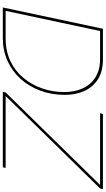

<svg xmlns="http://www.w3.org/2000/svg" viewBox="286 -1036 750 1362"><g transform="rotate(90 661.0 -355.0)"><path d="M184 -710H401Q488 -710 543.5 -674Q599 -638 626 -577Q653 -516 653 -440Q653 -346 623 -265.5Q593 -185 539 -125.5Q485 -66 411 -33Q337 0 250 0H33ZM254 -20Q343 -20 413 -53.5Q483 -87 532 -145.5Q581 -204 607 -278.5Q633 -353 633 -435Q633 -510 606.5 -567.5Q580 -625 527.5 -657.5Q475 -690 397 -690H200L57 -20ZM636 -20 1292 -690H783L788 -710H1322L1317 -690L661 -20H1171L1167 0H632Z"/></g></svg>

Font: Raleway Thin
Style: Italic
Weight: 100
Italic angle: -12°
Designer: Matt McInerney, Pablo Impallari, Rodrigo Fuenzalida
Foundry: Matt McInerney, Pablo Impallari, Rodrigo Fuenzalida
Version: Version 4.026